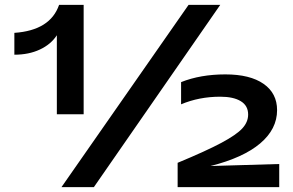

<svg xmlns="http://www.w3.org/2000/svg" viewBox="-20 -770 1206 790"><path d="M39.1 -634.8Q187 -645 223.1 -750H324.2V-299.8H213.9V-625Q189.5 -587.4 144 -566.2Q98.6 -544.9 39.1 -544.9ZM710.9 -100.1Q829.6 -149.4 891.1 -182.4Q952.6 -215.3 976.8 -241.5Q1001 -267.6 1001 -298.8Q1001 -335 970.9 -353.5Q940.9 -372.1 886.2 -372.1Q799.3 -372.1 725.1 -340.8V-432.1Q804.7 -463.9 907.2 -463.9Q1008.8 -463.9 1064.5 -425Q1120.1 -386.2 1120.1 -316.9Q1120.1 -238.8 1050.5 -179.9Q981 -121.1 846.2 -86.9L1128.9 -95.2V0H710.9ZM755.9 -750H886.2L366.2 0H232.9Z"/></svg>

Font: Mattone
Style: Regular
Weight: 400
Width: 6
Designer: Nunzio Mazzaferro
Foundry: Collletttivo
Version: Version 2.000;Glyphs 3.2 (3217)